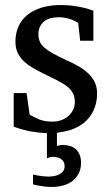

<svg xmlns="http://www.w3.org/2000/svg" viewBox="-20 -514 438 759"><path d="M300.3 129.9Q300.3 153.3 291.5 170.9Q282.7 188.5 267.3 200.7Q252 212.9 230.7 219Q209.5 225.1 184.1 225.1Q170.9 225.1 158 223.6Q145 222.2 134.3 220.2Q121.6 218.3 110.4 214.8V175.8Q120.6 178.2 131.3 180.2Q140.6 181.6 151.1 182.9Q161.6 184.1 171.4 184.1Q183.1 184.1 194.6 181.9Q206.1 179.7 215.1 175Q224.1 170.4 229.7 162.6Q235.4 154.8 235.4 143.1Q235.4 124.5 222.2 115.2Q209 106 188.5 106Q184.6 106 180.7 106.9Q176.8 107.9 173.3 108.9L165.5 111.8V12.2Q146.5 11.7 127.9 9.3Q106.4 6.8 88.1 2.7Q69.8 -1.5 55.7 -5.9Q41.5 -10.3 34.2 -13.2V-146H85L97.2 -61Q112.3 -51.3 134.5 -42.2Q156.7 -33.2 186 -33.2Q207.5 -33.2 224.1 -39.8Q240.7 -46.4 252.2 -57.1Q263.7 -67.9 269.8 -81.8Q275.9 -95.7 275.9 -110.8Q275.9 -131.8 267.6 -146.7Q259.3 -161.6 243.7 -173.6Q228 -185.5 205.3 -196.8Q182.6 -208 153.8 -222.2Q126.5 -235.4 105.5 -248.3Q84.5 -261.2 70.1 -276.1Q55.7 -291 48.3 -308.8Q41 -326.7 41 -349.1Q41 -382.3 53 -409.2Q64.9 -436 87.9 -454.8Q110.8 -473.6 144.3 -483.9Q177.7 -494.1 221.2 -494.1Q243.2 -494.1 263.2 -491.7Q283.2 -489.3 299.8 -485.8Q316.4 -482.4 329.1 -478.5Q341.8 -474.6 349.1 -471.2V-353H296.9L289.1 -422.9Q278.3 -431.2 257.3 -438.5Q236.3 -445.8 212.9 -445.8Q171.4 -445.8 151.6 -427Q131.8 -408.2 131.8 -378.9Q131.8 -361.8 137.5 -349.1Q143.1 -336.4 156 -325.2Q168.9 -314 190.2 -302.2Q211.4 -290.5 243.2 -275.9Q269.5 -264.2 291.5 -251.5Q313.5 -238.8 329.6 -223.1Q345.7 -207.5 354.7 -188.5Q363.8 -169.4 363.8 -145Q363.8 -108.4 350.6 -79.1Q337.4 -49.8 313 -29.5Q288.6 -9.3 252.9 1.5Q230.5 7.8 205.1 10.7V63Q210.4 62 215.3 60.5Q220.2 59.1 228.5 59.1Q243.7 59.1 256.6 63Q269.5 66.9 279.3 75.4Q289.1 84 294.7 97.4Q300.3 110.8 300.3 129.9Z"/></svg>

Font: Charis SIL Viet
Style: Regular
Weight: 400
Foundry: SIL International
Version: Version 5.000